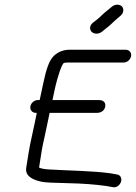

<svg xmlns="http://www.w3.org/2000/svg" viewBox="-20 -841 584 826"><path d="M520.8 -627H279C253.1 -627 230.4 -618.2 212.2 -601.1C191.7 -581.9 178.8 -543.3 166.6 -484.8C160.2 -454.2 155.1 -430.5 150.7 -410.5H142.5C127.5 -410.5 113 -398 110.7 -383C108.3 -368 118.8 -355.5 133.8 -355.5H138.4C135.4 -341.7 132.3 -326.7 129.5 -312.4C123 -278.9 109.4 -223.5 103.8 -188L92.8 -119C87.5 -85.4 117 -67.6 160.5 -58.8C175.6 -55.8 212.6 -54.1 273.9 -52.9C334 -51.7 390.4 -47.6 438 -40.7L466.1 -35.7C483.8 -32.6 497.1 -47.3 500.8 -59.6C504.3 -71.5 500.5 -87.5 483.9 -90.3L455.5 -95.4C376 -106.3 275.2 -106.8 186.9 -112.2C164.5 -113.8 151.7 -117.7 148.1 -120.4L159.4 -192C161.4 -204.8 165.1 -223 170.4 -246.1C179.8 -286.9 185.1 -317.2 193.5 -355.5H397C405.2 -355.5 414.4 -357.4 421.8 -363.5C428.6 -369.1 431.6 -376.3 432.7 -383C433.8 -390.2 432.9 -398 426.9 -403.6C421.3 -408.9 413.3 -410.5 405.7 -410.5H205.8C208.7 -423.7 212.2 -440.5 214.9 -454C230.2 -522.6 246.1 -562.2 253.5 -569.3C253.5 -569.3 257.6 -572 270.3 -572H512.1C527.7 -572 541.7 -585.1 544 -600C546.5 -615.8 535.2 -627 520.8 -627ZM419.3 -704.9 432.2 -715.7C455 -732.1 464.9 -745 484.2 -761L499.1 -773.8C513.7 -786.5 512.9 -804.3 504.7 -813.3C496 -822.1 476.6 -825 461 -812L444.3 -798.2C420.3 -779.7 412.9 -768.8 394.1 -754.3L379.5 -743.1L379.3 -742.9C363 -729.3 365.4 -711.5 375.8 -702.7C385.6 -694.5 403.8 -693 419 -704.7Z"/></svg>

Font: MewTooHand
Style: BdIta
Weight: 400
Designer: Mew Too, Robert Jablonski
Version: Version 0.77